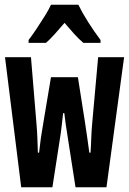

<svg xmlns="http://www.w3.org/2000/svg" viewBox="-20 -786 541 806"><path d="M69 0 1 -546H110L133 -268Q136 -234 137 -204Q138 -174 139 -145H144Q150 -204 162 -271L194 -462H307L337 -271Q342 -240 346.5 -206.5Q351 -173 355 -145H360Q362 -172 363 -204Q364 -236 367 -268L392 -546H501L427 0H297L262 -225Q258 -248 255.5 -267Q253 -286 250 -311H245Q242 -286 240 -266.5Q238 -247 235 -226L200 0ZM100 -618Q116 -639 134 -666Q152 -693 168.5 -719.5Q185 -746 194 -766H309Q325 -733 350 -693.5Q375 -654 402 -618V-606H330Q311 -622 292 -643Q273 -664 251 -690Q229 -664 209 -642Q189 -620 173 -606H100Z"/></svg>

Font: Noto Sans Mono ExtraCondensed
Style: Bold
Weight: 700
Width: 2
Designer: Monotype Design Team
Foundry: Monotype Imaging Inc.
Version: Version 2.014